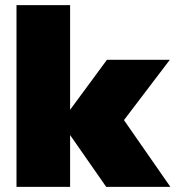

<svg xmlns="http://www.w3.org/2000/svg" viewBox="-20 -725 681 745"><path d="M392 0 252 -201V0H44V-705H252V-299L395 -493H639L461 -259L641 0Z"/></svg>

Font: Nunito Sans Heavy
Style: Regular
Weight: 400
Designer: Vernon Adams
Foundry: Vernon Adams
Version: Version 2.500